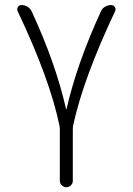

<svg xmlns="http://www.w3.org/2000/svg" viewBox="-20 -540 540 779"><path d="M221.7 -28.3Q182.6 -218.8 51.8 -494.1Q47.9 -502.9 52.2 -511.2Q56.6 -519.5 67.4 -519.5Q80.1 -519.5 91.3 -512.7Q102.5 -505.9 108.4 -494.1Q206.1 -283.2 248 -97.7Q248 -96.7 249 -96.7Q250 -96.7 250 -97.7Q292 -282.2 389.6 -494.1Q394.5 -505.9 406.2 -512.7Q418 -519.5 430.7 -519.5Q440.4 -519.5 445.8 -511.7Q451.2 -503.9 447.3 -495.1Q317.4 -220.7 276.4 -29.3Q275.4 -23.4 275.4 -11.7V194.3Q275.4 204.1 267.6 211.9Q259.8 219.7 249.5 219.7Q239.3 219.7 231 211.9Q222.7 204.1 222.7 194.3V-11.7Q222.7 -22.5 221.7 -28.3Z"/></svg>

Font: Rounded Mgen+ 1m light
Style: Regular
Weight: 200
Designer: [Source Han Sans]
Ryoko NISHIZUKA  (kana & ideographs); Paul D. Hunt (Latin, Greek & Cyrillic); Wenlong ZHANG  (bopomofo
Version: Version 1.059.20150602